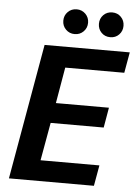

<svg xmlns="http://www.w3.org/2000/svg" viewBox="-60 -943 706 988"><g transform="rotate(5 293.5 -448.5)"><path d="M24 0 147 -700H587L568 -593H263L231 -407H505L487 -303H213L178 -107H482L463 0ZM296 -769Q269 -769 250.5 -787.5Q232 -806 232 -833Q232 -860 250.5 -878.5Q269 -897 296 -897Q323 -897 341.5 -878.5Q360 -860 360 -833Q360 -806 341.5 -787.5Q323 -769 296 -769ZM480 -769Q452 -769 434 -787.5Q416 -806 416 -833Q416 -860 434 -878.5Q452 -897 480 -897Q507 -897 525 -878.5Q543 -860 543 -833Q543 -806 525 -787.5Q507 -769 480 -769Z"/></g></svg>

Font: DM Sans 20pt
Style: Bold Italic
Weight: 700
Italic angle: -10°
Version: Version 4.004;gftools[0.9.30]